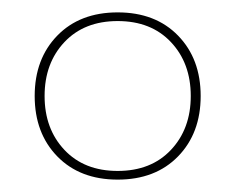

<svg xmlns="http://www.w3.org/2000/svg" viewBox="-20 -731 380 310"><path d="M170 -441Q109 -441 72.5 -478.5Q36 -516 36 -576Q36 -636 72.5 -673.5Q109 -711 170 -711Q231 -711 267.5 -673.5Q304 -636 304 -576Q304 -516 267.5 -478.5Q231 -441 170 -441ZM170 -455Q224 -455 256 -489Q288 -523 288 -576Q288 -629 256 -663Q224 -697 170 -697Q116 -697 84 -663Q52 -629 52 -576Q52 -523 84 -489Q116 -455 170 -455Z"/></svg>

Font: Prodigy Sans Thin
Style: Regular
Weight: 100
Designer: Wei Huang
Foundry: Wei Huang
Version: Version 1.003; ttfautohint (v1.8.3)